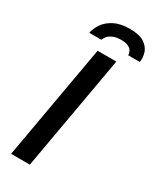

<svg xmlns="http://www.w3.org/2000/svg" viewBox="-219 -931 814 994"><g transform="rotate(30 188.0 -434.0)"><path d="M35 0 156 -686H268L147 0ZM72 -745Q78 -774 97 -802Q116 -830 152.5 -849Q189 -868 245 -868Q302 -868 331 -849Q360 -830 369.5 -802Q379 -774 374 -745H305Q305 -756 299.5 -767.5Q294 -779 279 -787.5Q264 -796 234 -796Q205 -796 186 -787.5Q167 -779 157.5 -767.5Q148 -756 144 -745Z"/></g></svg>

Font: Archivo SemiBold Medium
Style: Italic
Weight: 500
Italic angle: -10°
Version: Version 2.001